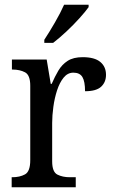

<svg xmlns="http://www.w3.org/2000/svg" viewBox="-20 -786 479 806"><path d="M29 0V-42H32Q63 -42 85 -54Q107 -66 107 -114V-426Q107 -471 85 -482.5Q63 -494 33 -494H30V-536H176L193 -434H197Q210 -464 225 -489.5Q240 -515 264 -530.5Q288 -546 327 -546Q377 -546 401 -526Q425 -506 425 -472Q425 -441 404.5 -422Q384 -403 337 -403Q337 -444 326 -462.5Q315 -481 288 -481Q264 -481 247 -460Q230 -439 219.5 -406.5Q209 -374 204 -337.5Q199 -301 199 -270V-109Q199 -64 221 -53Q243 -42 273 -42H298V0ZM166 -619Q187 -651 210.5 -691.5Q234 -732 249 -766H352V-756Q340 -739 314.5 -710.5Q289 -682 258.5 -653.5Q228 -625 203 -606H166Z"/></svg>

Font: Noto Serif Hebrew SemiCondensed
Style: Regular
Weight: 400
Width: 4
Designer: Monotype Design Team
Foundry: Monotype Imaging Inc.
Version: Version 2.004; ttfautohint (v1.8.4.7-5d5b)